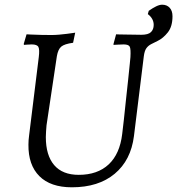

<svg xmlns="http://www.w3.org/2000/svg" viewBox="-20 -785 754 817"><path d="M581 -637Q611 -637 622.5 -648.5Q634 -660 634 -679Q634 -706 609 -725L613 -739Q630 -751 644.5 -758Q659 -765 670 -765Q690 -765 702 -752Q714 -739 714 -716Q714 -672 694 -647Q674 -622 651 -611Q637 -604 624 -597.5Q611 -591 603 -580Q595 -569 592 -546ZM178 -252Q177 -239 176 -226Q175 -213 175 -202Q175 -124 210.5 -82.5Q246 -41 315 -41Q395 -41 442.5 -85.5Q490 -130 500 -215Q503 -236 507 -275Q511 -314 516 -360Q521 -406 525.5 -447.5Q530 -489 532.5 -515.5Q535 -542 535 -542Q537 -577 532 -586.5Q527 -596 506 -596Q497 -596 480 -595Q463 -594 463 -594V-598L474 -639Q474 -639 485.5 -638.5Q497 -638 514 -638Q531 -638 549.5 -637.5Q568 -637 581 -637L592 -546L550 -206Q537 -103 468 -45.5Q399 12 286 12Q195 12 147.5 -35.5Q100 -83 101 -170Q101 -189 104 -210L145 -542Q149 -574 143.5 -585Q138 -596 115 -596Q106 -596 94 -595Q82 -594 82 -594L81 -598L93 -639Q93 -639 112 -638Q131 -637 156 -636.5Q181 -636 199 -636Q214 -636 231.5 -637.5Q249 -639 264.5 -641Q280 -643 290 -644.5Q300 -646 300 -646L291 -603Q254 -598 240.5 -586.5Q227 -575 222 -546Z"/></svg>

Font: Alegreya
Style: Italic
Weight: 400
Italic angle: -7°
Designer: Juan Pablo del Peral
Foundry: Huerta Tipografica
Version: Version 2.009